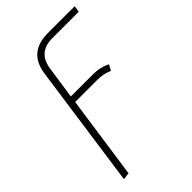

<svg xmlns="http://www.w3.org/2000/svg" viewBox="-218 -600 880 880"><g transform="rotate(-45 222.0 -160.0)"><path d="M268 -489Q175 -489 162 -397L139 -240H283Q329 -240 367 -221L352 -193Q319 -208 278 -208H135L77 196L43 200L128 -400Q145 -520 270 -520H444L439 -489Z"/></g></svg>

Font: Fira Sans UltraLight
Style: Italic
Weight: 200
Italic angle: -8°
Designer: Carrois Corporate & Edenspiekermann AG
Foundry: Carrois Corporate GbR & Edenspiekermann AG
Version: Version 4.203;PS 004.203;hotconv 1.0.88;makeotf.lib2.5.64775